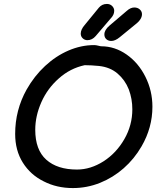

<svg xmlns="http://www.w3.org/2000/svg" viewBox="-20 -945 817 975"><path d="M350 10Q422 10 488 -16.5Q554 -43 608 -90.5Q662 -138 699 -202Q754 -297 754 -403Q754 -484 718.5 -555Q683 -626 623 -668Q563 -710 494 -710Q490 -710 479 -713Q467 -716 458 -716Q392 -716 328 -688.5Q264 -661 209 -610Q154 -559 115 -490Q57 -386 57 -265Q57 -181 96 -119Q135 -57 202 -24Q268 10 350 10ZM371 -84Q271 -84 215 -134Q159 -184 159 -286Q159 -356 190 -426Q221 -496 279 -547Q336 -598 410 -614Q443 -614 483 -610Q539 -604 577 -571.5Q615 -539 634 -491Q652 -443 652 -390Q652 -309 611.5 -238.5Q571 -168 506 -126Q440 -84 371 -84ZM545 -737Q565 -737 588 -756L676 -828Q687 -837 694 -849Q701 -861 701 -873Q701 -887 690 -897Q679 -907 662 -907Q643 -907 624 -890L536 -815Q510 -793 510 -770Q510 -755 520 -746Q530 -737 545 -737ZM424 -741Q448 -741 466 -762L541 -850Q560 -869 560 -890Q560 -904 549.5 -914.5Q539 -925 523 -925Q498 -925 482 -906L410 -818Q390 -795 390 -774Q390 -760 400 -750.5Q410 -741 424 -741Z"/></svg>

Font: Balsamiq Sans
Style: Italic
Weight: 400
Italic angle: -12°
Designer: Michael Angeles
Foundry: Balsamiq SRL
Version: Version 1.020; ttfautohint (v1.8.4.7-5d5b);gftools[0.9.26]